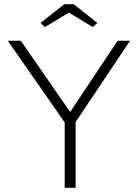

<svg xmlns="http://www.w3.org/2000/svg" viewBox="-20 -894 656 914"><path d="M288 0V-311L17 -700H79L314 -361L540 -700H599L340 -313V0ZM194 -765 173 -785 286 -874H331L443 -785L422 -765L308 -834Z"/></svg>

Font: Readex Pro ExtraLight
Style: Regular
Weight: 200
Designer: Bonnie Shaver-Troup, Thomas Jockin
Foundry: Lexend
Version: Version 1.203; ttfautohint (v1.8.3)